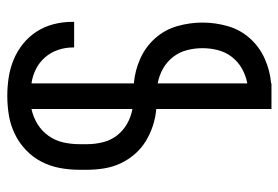

<svg xmlns="http://www.w3.org/2000/svg" viewBox="-142 -634 783 540"><g transform="rotate(90 250.0 -363.5)"><path d="M249 8Q223 8 197 4Q171 0 147 -10Q123 -20 102.5 -36.5Q82 -53 68 -75Q54 -97 47.5 -122.5Q41 -148 41 -174V-180H113V-176Q113 -155 120 -134.5Q127 -114 141 -98Q155 -82 174 -72.5Q193 -63 214 -60V-348Q178 -351 144.5 -366Q111 -381 87 -408Q63 -435 53 -470Q43 -505 43 -541Q43 -577 53 -612Q63 -647 87 -674Q111 -701 144.5 -716Q178 -731 214 -734V-735H286V-411Q310 -409 333 -401.5Q356 -394 376.5 -381.5Q397 -369 413 -350.5Q429 -332 439 -310.5Q449 -289 453 -265Q457 -241 457 -217V-195Q457 -167 452 -140Q447 -113 434.5 -88.5Q422 -64 401.5 -44.5Q381 -25 356 -13Q331 -1 304 3.5Q277 8 249 8ZM214 -415V-667Q192 -663 172.5 -652Q153 -641 139.5 -623.5Q126 -606 120.5 -584.5Q115 -563 115 -541Q115 -519 120.5 -497.5Q126 -476 139.5 -458.5Q153 -441 172.5 -430Q192 -419 214 -415ZM286 -60Q309 -65 328.5 -77Q348 -89 361.5 -108Q375 -127 380 -149.5Q385 -172 385 -195V-217Q385 -239 379.5 -261Q374 -283 360.5 -300.5Q347 -318 327.5 -329Q308 -340 286 -344Z"/></g></svg>

Font: Iosevka Custom
Style: Regular
Weight: 400
Monospace: yes
Designer: Belleve Invis
Foundry: Belleve Invis
Version: Version 32.5.0; ttfautohint (v1.8.4)